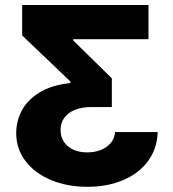

<svg xmlns="http://www.w3.org/2000/svg" viewBox="-20 -550 683 757"><path d="M324.2 186.5Q245.1 186.5 181.2 159.9Q117.2 133.3 80.6 85Q43.9 36.6 43.9 -25.4Q43.9 -72.3 65.9 -114Q87.9 -155.8 135.7 -185.3Q183.6 -214.8 257.8 -222.7V-228.5L67.4 -410.2V-530.3H565.4V-395.5H268.6V-390.6L420.9 -241.2V-127.9H338.9Q301.8 -127.9 274.4 -116.5Q247.1 -105 232.9 -84.7Q218.8 -64.5 218.8 -38.1Q218.8 2 247.6 26.4Q276.4 50.8 324.2 50.8Q354 50.8 378.4 40.8Q402.8 30.8 417.5 12.7Q432.1 -5.4 433.6 -29.3H601.6Q600.1 34.2 564.9 83.3Q529.8 132.3 467.3 159.4Q404.8 186.5 324.2 186.5Z"/></svg>

Font: Pretendard Std ExtraBold
Style: Regular
Weight: 800
Designer: Base glyphs from Inter by Rasmus Andersson; Hangeul glyphs from Noto Sans CJK(Source Han Sans) by Jang Soo-young and Kan
Foundry: Kil Hyung-jin
Version: Version 1.309